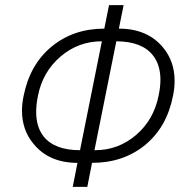

<svg xmlns="http://www.w3.org/2000/svg" viewBox="-20 -731 710 751"><path d="M321.5 0H264.5L283 -94Q171.5 -94 111 -168.5Q66 -222.5 66 -298Q66 -326 72.5 -356.5Q97 -479 182.2 -549Q267.5 -619 388 -619L406.5 -711H463.5L445 -619Q557 -619 618 -545Q663 -490.5 663 -415Q663 -387.5 657 -357.5Q633 -234 547.8 -164Q462.5 -94 340 -94ZM352 -143.5Q442.5 -143.5 512 -202.8Q581.5 -262 600.5 -357.5Q607.5 -390.5 607.5 -419Q607.5 -477 578.5 -514Q536 -569 435 -569.5L349.5 -143.5ZM293 -143.5 378.5 -569.5Q286.5 -569.5 216.8 -509.8Q147 -450 128.5 -356.5Q121.5 -322.5 121.5 -293.5Q121.5 -235 150 -198Q193 -143.5 293 -143.5Z"/></svg>

Font: Roberto Sans Light
Style: Italic
Weight: 300
Italic angle: -11°
Designer: Google
Version: Version 1.00;June 11, 2020;FontCreator 12.0.0.2522 64-bit; t